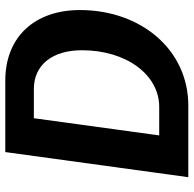

<svg xmlns="http://www.w3.org/2000/svg" viewBox="-23 -709 732 726"><g transform="rotate(-90 343.0 -346.0)"><path d="M36 0H307C517 0 668 -178 668 -410C668 -579 568 -692 401 -692H131ZM194 -110 259 -584H369C460 -584 516 -515 516 -402C516 -234 423 -110 302 -110Z"/></g></svg>

Font: Ronzino Bold
Style: Italic
Weight: 700
Italic angle: -8°
Designer: Nunzio Mazzaferro
Foundry: Collletttivo
Version: Version 1.000;Glyphs 3.3 (3337)